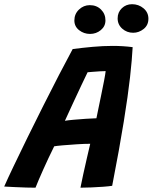

<svg xmlns="http://www.w3.org/2000/svg" viewBox="-67 -886 726 914"><path d="M102 7.5Q86.5 7.5 58 6.8Q29.5 6 0.2 4.5Q-29 3 -47 2Q-31.5 -33.5 -2.5 -94.2Q26.5 -155 63 -229.5Q99.5 -304 138.8 -382Q178 -460 214.5 -530.5Q251 -601 279 -652.5Q324.5 -658.5 374 -663Q423.5 -667.5 469.5 -667.5Q519 -667.5 564.5 -661.5Q561.5 -603 552 -517.8Q542.5 -432.5 522.2 -306.8Q502 -181 467 -1.5Q451.5 1 424.5 3Q397.5 5 368 6.2Q338.5 7.5 316 7.5Q320.5 -16.5 329 -55.2Q337.5 -94 346.8 -134.2Q356 -174.5 362.5 -201.5Q336 -201.5 299.5 -199.2Q263 -197 232 -194.2Q201 -191.5 191 -189.5Q163.5 -134 139 -79.2Q114.5 -24.5 102 7.5ZM242 -311Q256 -313.5 284 -316Q312 -318.5 341.8 -320.5Q371.5 -322.5 392 -323Q394.5 -335 400.8 -366Q407 -397 414.8 -433.8Q422.5 -470.5 428.5 -502Q434.5 -533.5 436 -547.5Q426.5 -547.5 408.5 -546.5Q390.5 -545.5 373.5 -544Q356.5 -542.5 350 -542Q340.5 -523 322.2 -484Q304 -445 282.2 -398.5Q260.5 -352 242 -311ZM567 -730Q537 -730 515 -749.5Q493 -769 493 -798.5Q493 -827.5 513 -846.8Q533 -866 561.5 -866Q593 -866 616.2 -846.5Q639.5 -827 639.5 -797Q639.5 -766 616.8 -748Q594 -730 567 -730ZM361.5 -724.5Q332.5 -724.5 309.8 -742.2Q287 -760 287 -788.5Q287 -819.5 309 -840.5Q331 -861.5 360.5 -861.5Q393 -861.5 414 -840.5Q435 -819.5 435 -789Q435 -761 413 -742.8Q391 -724.5 361.5 -724.5Z"/></svg>

Font: Grandstander SemiBold
Style: Italic
Weight: 600
Italic angle: -15°
Designer: Tyler Finck
Foundry: Etcetera Type Co
Version: Version 1.200; ttfautohint (v1.8.3)